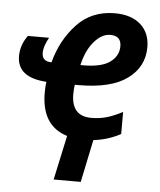

<svg xmlns="http://www.w3.org/2000/svg" viewBox="-53 -600 699 840"><g transform="rotate(5 296.5 -180.0)"><path d="M406 -458Q454 -458 454 -412Q454 -370 417 -342.5Q380 -315 298 -315H287Q302 -381 335.5 -419.5Q369 -458 406 -458ZM333 194 372 7Q435 0 491 -30V-127Q453 -107 421.5 -98Q390 -89 354 -89Q267 -89 267 -186Q267 -206 270 -227H287Q429 -227 500.5 -279.5Q572 -332 572 -418Q572 -481 531 -517.5Q490 -554 418 -554Q316 -554 251 -484.5Q186 -415 160 -316Q118 -316 118 -354Q118 -383 140 -422H47Q16 -380 16 -331Q16 -237 145 -229Q142 -207 142 -181Q142 -36 256 -1L214 194Z"/></g></svg>

Font: Noto Sans UI SemiCondensed
Style: Bold Italic
Weight: 700
Width: 4
Designer: Monotype Design Team
Foundry: Monotype Imaging Inc.
Version: 1.001